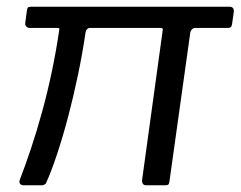

<svg xmlns="http://www.w3.org/2000/svg" viewBox="-20 -550 714 570"><path d="M560 -467Q554 -467 550 -463Q546 -459 545 -454L483 -11Q482 -4 479.5 -2Q477 0 471 0H413Q407 0 404 -4.5Q401 -9 402 -17L463 -460Q464 -464 462.5 -465.5Q461 -467 455 -467H247Q242 -467 238.5 -463.5Q235 -460 234 -454Q225 -392 211.5 -327.5Q198 -263 182 -202.5Q166 -142 149 -91Q132 -40 116 -5Q112 -2 110 -1Q108 0 104 0H49Q43 0 39.5 -4.5Q36 -9 39 -17Q55 -58 72 -109Q89 -160 105 -218Q121 -276 134 -338Q147 -400 156 -462Q157 -465 155.5 -466Q154 -467 149 -467H68Q62 -467 58 -471.5Q54 -476 55 -482L60 -520Q61 -527 64 -528.5Q67 -530 74 -530H662Q669 -530 672 -525.5Q675 -521 674 -514L669 -479Q668 -472 665 -469.5Q662 -467 657 -467Z"/></svg>

Font: Libre Franklin
Style: Italic
Weight: 400
Italic angle: -8°
Designer: Pablo Impallari, Rodrigo Fuenzalida, Nhung Nguyen
Foundry: Impallari Type
Version: Version 3.000